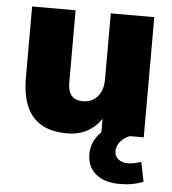

<svg xmlns="http://www.w3.org/2000/svg" viewBox="-51 -539 702 783"><g transform="rotate(5 300.5 -147.0)"><path d="M236 11Q172 11 131 -12.5Q90 -36 69.5 -83Q49 -130 49 -202V-492H227V-197Q227 -173 233.5 -157Q240 -141 254 -133Q268 -125 289 -125Q313 -125 331.5 -136.5Q350 -148 360.5 -169.5Q371 -191 371 -220V-492H549V0H375V-90H391Q369 -41 329.5 -15Q290 11 236 11ZM468 198Q404 198 369 168Q334 138 334 87Q334 41 365 5Q396 -31 444 -48L492 0Q475 7 463 17.5Q451 28 445 40.5Q439 53 439 66Q439 87 454.5 99Q470 111 492 111Q508 111 520.5 108Q533 105 548 101L564 181Q539 190 517.5 194Q496 198 468 198Z"/></g></svg>

Font: Nunito Sans 12pt ExtraLight 12pt Black
Style: Regular
Weight: 900
Version: Version 3.101;gftools[0.9.27]